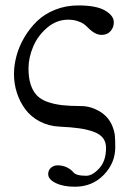

<svg xmlns="http://www.w3.org/2000/svg" viewBox="-20 -462 481 710"><path d="M31.7 -188Q31.7 -220.7 41 -255.4Q50.3 -290 69.8 -323.5Q89.4 -356.9 116.5 -383.3Q143.6 -409.7 183.3 -425.8Q223.1 -441.9 269 -441.9Q336.9 -441.9 368.9 -422.9Q400.9 -403.8 400.9 -379.9Q400.9 -360.4 388.7 -346.7Q376.5 -333 356 -333Q332 -333 307.1 -357.9Q297.4 -367.7 289.8 -373.3Q282.2 -378.9 266.8 -384Q251.5 -389.2 231.9 -389.2Q189.5 -389.2 154.8 -359.9Q120.1 -330.6 102.8 -289.8Q85.4 -249 85.4 -209Q85.4 -174.3 93.3 -149.9Q101.1 -125.5 115.7 -109.9Q130.4 -94.2 155 -85.4Q179.7 -76.7 209 -73.2Q238.3 -69.8 280.3 -69.8Q306.2 -69.8 330.8 -59.1Q355.5 -48.3 371.1 -32.7Q387.2 -16.6 395.3 3.7Q403.3 23.9 404.8 39.6Q406.2 55.2 406.2 83Q406.2 140.6 363.8 184.6Q321.3 228.5 256.8 228.5Q213.9 228.5 186 214.8Q158.2 201.2 158.2 182.1Q158.2 167 168.7 158.2Q179.2 149.4 192.9 149.4Q211.4 149.4 226.8 156.7Q242.2 164.1 251 174.8Q261.2 188 298.8 188Q321.8 188 346.9 160.6Q372.1 133.3 372.1 85Q372.1 63.5 361.1 48.8Q350.1 34.2 327.1 25.6Q304.2 17.1 274.4 12.7Q244.6 8.3 200.7 6.3Q160.2 4.4 127.4 -12.7Q94.7 -29.8 74.2 -57.1Q53.7 -84.5 42.7 -118.2Q31.7 -151.9 31.7 -188Z"/></svg>

Font: Libertinage
Style: l
Weight: 400
Designer: OSP
Foundry: OSP
Version: Version 1.0; 2008; OFL relea